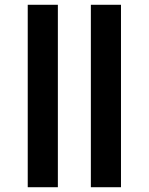

<svg xmlns="http://www.w3.org/2000/svg" viewBox="-20 -783 622 803"><path d="M96 0V-763H222V0ZM360 0V-763H486V0Z"/></svg>

Font: Noto Sans SemiCondensed ExtraBold
Style: Regular
Weight: 800
Width: 4
Designer: Monotype Design Team
Foundry: Monotype Imaging Inc.
Version: Version 2.013; ttfautohint (v1.8.4.7-5d5b)